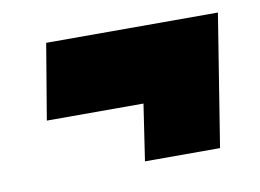

<svg xmlns="http://www.w3.org/2000/svg" viewBox="-44 -516 546 403"><g transform="rotate(-10 229.0 -314.5)"><path d="M48 -294 75 -455H441L396 -174H236L254 -294Z"/></g></svg>

Font: Georama SemiCondensed Black
Style: Italic
Weight: 900
Width: 4
Italic angle: -9°
Designer: Jean-Baptiste Levee
Foundry: Production Type
Version: Version 1.000